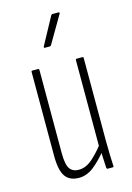

<svg xmlns="http://www.w3.org/2000/svg" viewBox="-109 -745 554 808"><g transform="rotate(-15 168.5 -341.5)"><path d="M133 6Q93 6 74 -20.5Q55 -47 55 -112V-476Q55 -481 59 -481H84Q89 -481 89 -476V-114Q89 -63 102 -45Q115 -27 141 -27Q172 -27 200.5 -52Q229 -77 256 -113L258 -79Q229 -43 198.5 -18.5Q168 6 133 6ZM259 0Q255 0 254 -5Q253 -28 251.5 -54.5Q250 -81 250 -95L248 -99V-476Q248 -481 253 -481H278Q282 -481 282 -476V-114Q282 -82 283 -55Q284 -28 285 -6Q286 0 281 0ZM135 -560Q133 -560 132 -561.5Q131 -563 132 -566L196 -684Q199 -689 202 -689H228Q232 -689 233 -687Q234 -685 232 -682L163 -564Q161 -560 156 -560Z"/></g></svg>

Font: Sofia Sans Extra Condensed ExtraLight
Style: Regular
Weight: 250
Designer: Botio Nikoltchev, Ani Petrova
Foundry: lettersoup
Version: Version 4.101